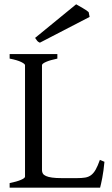

<svg xmlns="http://www.w3.org/2000/svg" viewBox="-20 -864 516 884"><path d="M460.9 -119.1Q457 -76.7 450.9 -45.4Q444.8 -14.2 440.9 0H24.4V-21Q57.6 -27.8 76.4 -35.9Q95.2 -43.9 95.2 -50.8V-564Q95.2 -569.8 77.4 -578.6Q59.6 -587.4 24.4 -594.2V-615.2H244.1V-594.2Q210.9 -587.4 192.1 -579.1Q173.3 -570.8 173.3 -564V-80.1Q173.3 -71.3 177.5 -64.7Q181.6 -58.1 191.9 -53.5Q202.1 -48.8 219.7 -46.4Q237.3 -43.9 264.2 -43.9H334Q356.4 -43.9 371.8 -46.4Q387.2 -48.8 398.9 -57.4Q410.6 -65.9 420.2 -82.5Q429.7 -99.1 439.9 -127.9ZM163.6 -667.5Q155.3 -670.9 151.6 -675.5Q147.9 -680.2 141.6 -689.5L330.6 -844.2Q335.4 -841.3 343.8 -836.7Q352.1 -832 360.8 -826.9Q369.6 -821.8 377 -816.9Q384.3 -812 388.2 -808.1L392.6 -786.1Z"/></svg>

Font: Gentium Plus
Style: Regular
Weight: 400
Designer: J. Victor Gaultney, Annie Olsen, Iska Routamaa
Foundry: SIL International
Version: Version 1.510